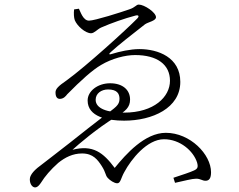

<svg xmlns="http://www.w3.org/2000/svg" viewBox="-20 -768 1040 837"><path d="M133 49C144 49 153 37 159 28C175 2 201 -29 234 -58C264 -82 297 -99 338 -99C386 -99 406 -71 423 -45C443 -14 438 -5 450 8C459 18 478 31 491 31C506 31 507 8 522 -18C552 -74 621 -161 695 -161C765 -161 823 -110 839 -60C845 -39 841 -32 826 -25C809 -17 778 -7 736 7L743 29C785 20 817 11 835 11C855 11 861 20 876 20C892 20 900 9 900 -17C900 -95 809 -189 703 -189C611 -189 529 -96 480 -36C430 -103 385 -138 296 -115C320 -137 402 -208 486 -259C527 -283 547 -300 547 -334C547 -376 515 -405 460 -405C406 -405 362 -371 362 -330C362 -258 450 -242 521 -242C645 -242 766 -297 766 -411C766 -518 669 -554 588 -554C548 -554 500 -543 468 -533C455 -528 453 -533 463 -541C499 -574 552 -615 612 -662C626 -672 660 -677 660 -693C660 -714 609 -748 585 -748C573 -748 571 -736 543 -727C509 -715 393 -678 368 -678C342 -678 331 -717 324 -730L303 -727C301 -710 302 -691 306 -680C316 -655 352 -623 377 -623C391 -623 405 -641 421 -648C464 -667 524 -688 570 -700C585 -704 588 -697 578 -687C530 -638 355 -479 271 -418C233 -392 222 -380 222 -365C222 -342 232 -337 241 -337C257 -337 267 -349 273 -357C333 -418 383 -463 421 -485C468 -513 526 -528 569 -528C666 -528 721 -486 721 -416C721 -346 652 -277 521 -277C449 -277 397 -294 397 -333C397 -361 422 -378 451 -378C490 -378 501 -360 501 -337C501 -309 482 -299 437 -265C392 -230 342 -192 285 -146C238 -109 166 -54 143 -36C112 -10 110 7 110 14C110 36 122 49 133 49Z"/></svg>

Font: Source Han Serif CN VF
Style: Regular
Weight: 250
Designer: Ryoko NISHIZUKA 西塚涼子 (kana & ideographs); Frank Grießhammer (Latin, Greek & Cyrillic); Wenlong ZHANG 张文龙 (bopomofo); San
Foundry: Adobe
Version: Version 2.002;hotconv 1.1.0;makeotfexe 2.6.0